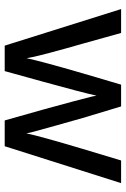

<svg xmlns="http://www.w3.org/2000/svg" viewBox="124 -672 547 836"><g transform="rotate(90 398.0 -253.5)"><path d="M178.2 0H289.1L335 -166Q381.8 -335 396 -399.9L399.9 -379.9Q404.8 -358.9 420.4 -300.5Q436 -242.2 457 -166L503.9 0H616.2L776.9 -506.8H678.2L627.9 -339.8Q572.3 -153.3 560.1 -94.2L556.2 -113.8Q550.8 -133.8 533.9 -195.3Q517.1 -256.8 493.2 -339.8L442.9 -506.8H348.1L298.8 -339.8Q246.1 -158.2 232.9 -95.2L229 -116.2Q225.1 -137.2 209 -198Q192.9 -258.8 169.9 -338.9L123 -506.8H19Z"/></g></svg>

Font: FAU Chimera Medium
Style: Regular
Weight: 500
Version: Version 1.002;hotconv 1.0.117;makeotfexe 2.5.65602